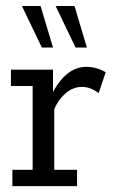

<svg xmlns="http://www.w3.org/2000/svg" viewBox="-20 -634 386 654"><path d="M22.2 0V-55.6H91.2V-341H17.2V-396.7H160.5V-294.1L150.5 -300.2Q173.2 -350.8 204.5 -378.6Q235.7 -406.3 274.3 -406.3Q308.7 -406.3 340 -387.9L316 -316.6Q301.2 -328.2 287.2 -333.1Q273.2 -338 259 -338Q229.5 -338 204.5 -317.1Q179.6 -296.1 164.8 -262.4V-55.6H242.5V0ZM237.3 -472.2 169.5 -613.5H233.8L275.9 -472.2ZM122.5 -472.2 54.7 -613.5H118.3L160.5 -472.2Z"/></svg>

Font: Rokkitt SemiBold
Style: Regular
Weight: 600
Designer: Vernon Adams
Foundry: Vernon Adams
Version: Version 3.103